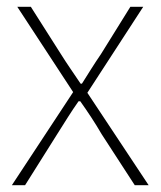

<svg xmlns="http://www.w3.org/2000/svg" viewBox="-20 -547 474 567"><path d="M15 0H54L149 -151C170 -184 190 -217 212 -248H217C239 -217 261 -184 280 -151L378 0H419L238 -273L403 -527H365L278 -387C258 -358 241 -330 222 -300H218C198 -330 178 -358 160 -387L71 -527H31L196 -275Z"/></svg>

Font: Source Han Sans CN ExtraLight
Style: Regular
Weight: 250
Designer: Ryoko NISHIZUKA (kana & ideographs); Paul D. Hunt (Latin, Greek & Cyrillic); Wenlong ZHANG (bopomofo); Sandoll Communica
Foundry: Adobe Systems Incorporated
Version: Version 1.004;PS 1.004;hotconv 16.6.51;makeotf.lib2.5.65220